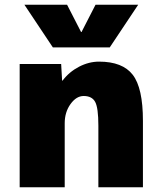

<svg xmlns="http://www.w3.org/2000/svg" viewBox="-20 -790 681 810"><path d="M324 -655 383 -770H563L443 -590H203L83 -770H263L322 -655ZM244 -450Q272 -487 313.5 -508.5Q355 -530 398 -530Q497 -530 540 -474.5Q583 -419 583 -280V0H395V-260Q395 -335 381.5 -360Q368 -385 333 -385Q302 -385 277.5 -351Q253 -317 253 -270V0H63V-520H238L242 -450Z"/></svg>

Font: M PLUS 1p Black
Style: Regular
Weight: 900
Version: Version 1.061